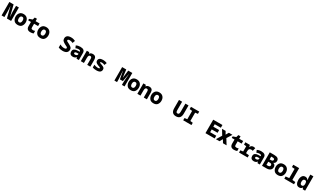

<svg xmlns="http://www.w3.org/2000/svg" viewBox="865 -4786 14469 8821"><g transform="rotate(30 8100.0 -375.0)"><path d="M195 0V-311Q195 -361 191 -415Q187 -469 181 -566H187L330 0H552V-714H402V-397Q402 -345 407 -279Q412 -213 417 -149H411L272 -714H46V0Z M1169 -275Q1169 -406 1096 -484.5Q1023 -563 897 -563Q762 -563 695.5 -481Q629 -399 629 -280Q629 -164 694 -77Q759 10 901 10Q1045 10 1107 -76.5Q1169 -163 1169 -275ZM795 -276Q795 -343 821 -383Q847 -423 900 -423Q954 -423 979 -383Q1004 -343 1004 -277Q1004 -212 979 -170.5Q954 -129 899 -129Q845 -129 820 -169Q795 -209 795 -276Z M1736 -18V-155Q1700 -143 1673.5 -138.5Q1647 -134 1624 -134Q1593 -134 1562 -148Q1531 -162 1531 -225V-415H1742V-553H1531V-679H1416L1379 -552L1217 -495V-415H1365V-198Q1365 10 1574 10Q1658 10 1736 -18Z M2369 -275Q2369 -406 2296 -484.5Q2223 -563 2097 -563Q1962 -563 1895.5 -481Q1829 -399 1829 -280Q1829 -164 1894 -77Q1959 10 2101 10Q2245 10 2307 -76.5Q2369 -163 2369 -275ZM1995 -276Q1995 -343 2021 -383Q2047 -423 2100 -423Q2154 -423 2179 -383Q2204 -343 2204 -277Q2204 -212 2179 -170.5Q2154 -129 2099 -129Q2045 -129 2020 -169Q1995 -209 1995 -276Z M3559 -198Q3559 -287 3505 -331.5Q3451 -376 3367 -420Q3290 -457 3260.5 -474.5Q3231 -492 3231 -519Q3231 -553 3261.5 -566Q3292 -579 3335 -579Q3371 -579 3412.5 -569Q3454 -559 3501 -535L3552 -671Q3500 -697 3444.5 -711Q3389 -725 3323 -725Q3194 -725 3128.5 -672.5Q3063 -620 3063 -525Q3063 -444 3109.5 -397.5Q3156 -351 3242 -306Q3314 -270 3352 -250.5Q3390 -231 3390 -194Q3390 -135 3273 -135Q3221 -135 3167 -150Q3113 -165 3057 -200V-36Q3156 10 3274 10Q3422 10 3490.5 -47.5Q3559 -105 3559 -198Z M3798 -179Q3798 -216 3831.5 -229.5Q3865 -243 3920 -243L3989 -244V-215Q3989 -171 3954 -149Q3919 -127 3873 -127Q3798 -127 3798 -179ZM3998 -71H4002L4022 0H4146V-374Q4146 -563 3905 -563Q3785 -563 3685 -511L3737 -390Q3809 -426 3884 -426Q3989 -426 3989 -363V-350L3868 -347Q3770 -345 3707 -303Q3644 -261 3644 -164Q3644 -84 3689.5 -37Q3735 10 3824 10Q3865 10 3913 -5Q3961 -20 3998 -71Z M4414 0V-264Q4414 -346 4435 -386Q4456 -426 4510 -426Q4549 -426 4569 -399.5Q4589 -373 4589 -310V0H4754V-356Q4754 -563 4567 -563Q4508 -563 4469.5 -543Q4431 -523 4407 -487H4399L4378 -553H4249V0Z M5328 -172Q5328 -237 5290.5 -270Q5253 -303 5168 -334Q5104 -357 5075 -366.5Q5046 -376 5046 -397Q5046 -429 5122 -429Q5155 -429 5193 -420.5Q5231 -412 5274 -392L5325 -520Q5222 -563 5114 -563Q5002 -563 4941 -522Q4880 -481 4880 -396Q4880 -335 4919.5 -298Q4959 -261 5027 -235Q5093 -211 5128 -198Q5163 -185 5163 -160Q5163 -125 5075 -125Q5029 -125 4975 -136.5Q4921 -148 4871 -171V-22Q4960 10 5068 10Q5205 10 5266.5 -39Q5328 -88 5328 -172Z M6171 0 6170 -161Q6170 -180 6165.5 -242Q6161 -304 6156 -378Q6151 -452 6147 -509.5Q6143 -567 6142 -577H6149L6223 -173H6381L6453 -576H6459Q6459 -567 6454.5 -509.5Q6450 -452 6444.5 -378.5Q6439 -305 6434.5 -242.5Q6430 -180 6430 -161L6429 0H6570V-714H6353L6303 -306H6300L6248 -714H6030V0Z M7169 -275Q7169 -406 7096 -484.5Q7023 -563 6897 -563Q6762 -563 6695.5 -481Q6629 -399 6629 -280Q6629 -164 6694 -77Q6759 10 6901 10Q7045 10 7107 -76.5Q7169 -163 7169 -275ZM6795 -276Q6795 -343 6821 -383Q6847 -423 6900 -423Q6954 -423 6979 -383Q7004 -343 7004 -277Q7004 -212 6979 -170.5Q6954 -129 6899 -129Q6845 -129 6820 -169Q6795 -209 6795 -276Z M7414 0V-264Q7414 -346 7435 -386Q7456 -426 7510 -426Q7549 -426 7569 -399.5Q7589 -373 7589 -310V0H7754V-356Q7754 -563 7567 -563Q7508 -563 7469.5 -543Q7431 -523 7407 -487H7399L7378 -553H7249V0Z M8369 -275Q8369 -406 8296 -484.5Q8223 -563 8097 -563Q7962 -563 7895.5 -481Q7829 -399 7829 -280Q7829 -164 7894 -77Q7959 10 8101 10Q8245 10 8307 -76.5Q8369 -163 8369 -275ZM7995 -276Q7995 -343 8021 -383Q8047 -423 8100 -423Q8154 -423 8179 -383Q8204 -343 8204 -277Q8204 -212 8179 -170.5Q8154 -129 8099 -129Q8045 -129 8020 -169Q7995 -209 7995 -276Z M9552 -281V-714H9386V-294Q9386 -212 9367 -175.5Q9348 -139 9296 -139Q9244 -139 9228 -174.5Q9212 -210 9212 -290V-714H9046V-275Q9046 10 9297 10Q9432 10 9492 -66Q9552 -142 9552 -281Z M10119 0V-120L9981 -136V-578L10119 -594V-714H9681V-594L9820 -578V-136L9681 -120V0Z M11351 0V-145H11026V-292H11336V-437H11026V-568H11351V-714H10862V0Z M11606 0 11695 -160 11791 0H11982L11807 -282L11974 -553H11785L11697 -402L11613 -553H11422L11587 -282L11416 0Z M12536 -18V-155Q12500 -143 12473.5 -138.5Q12447 -134 12424 -134Q12393 -134 12362 -148Q12331 -162 12331 -225V-415H12542V-553H12331V-679H12216L12179 -552L12017 -495V-415H12165V-198Q12165 10 12374 10Q12458 10 12536 -18Z M13100 0V-119L12937 -136V-247Q12937 -397 13063 -397Q13082 -397 13106.5 -393.5Q13131 -390 13149 -382L13189 -545Q13155 -557 13128 -560Q13101 -563 13084 -563Q13025 -563 12984 -532Q12943 -501 12928 -453H12920L12900 -553H12660V-429L12784 -416V-136L12643 -119V0Z M13398 -179Q13398 -216 13431.5 -229.5Q13465 -243 13520 -243L13589 -244V-215Q13589 -171 13554 -149Q13519 -127 13473 -127Q13398 -127 13398 -179ZM13598 -71H13602L13622 0H13746V-374Q13746 -563 13505 -563Q13385 -563 13285 -511L13337 -390Q13409 -426 13484 -426Q13589 -426 13589 -363V-350L13468 -347Q13370 -345 13307 -303Q13244 -261 13244 -164Q13244 -84 13289.5 -37Q13335 10 13424 10Q13465 10 13513 -5Q13561 -20 13598 -71Z M14110 0Q14224 0 14294.5 -55Q14365 -110 14365 -215Q14365 -342 14246 -374V-379Q14290 -391 14321 -431.5Q14352 -472 14352 -537Q14352 -626 14289.5 -670Q14227 -714 14094 -714H13862V0ZM14017 -577H14090Q14197 -577 14197 -506Q14197 -473 14170.5 -452Q14144 -431 14094 -431H14017ZM14017 -306H14098Q14208 -306 14208 -224Q14208 -185 14181 -161Q14154 -137 14097 -137H14017Z M14969 -275Q14969 -406 14896 -484.5Q14823 -563 14697 -563Q14562 -563 14495.5 -481Q14429 -399 14429 -280Q14429 -164 14494 -77Q14559 10 14701 10Q14845 10 14907 -76.5Q14969 -163 14969 -275ZM14595 -276Q14595 -343 14621 -383Q14647 -423 14700 -423Q14754 -423 14779 -383Q14804 -343 14804 -277Q14804 -212 14779 -170.5Q14754 -129 14699 -129Q14645 -129 14620 -169Q14595 -209 14595 -276Z M15560 0V-118L15394 -136V-760H15082V-638L15229 -626V-136L15045 -118V0Z M15897 -129Q15849 -129 15822 -163Q15795 -197 15795 -273Q15795 -422 15902 -422Q15955 -422 15975.5 -384.5Q15996 -347 15997 -266Q15997 -129 15897 -129ZM15989 -73H15997L16020 0H16149V-760H15987V-611Q15987 -550 15999 -476H15992Q15965 -523 15926 -543Q15887 -563 15840 -563Q15734 -563 15681.5 -480.5Q15629 -398 15629 -275Q15629 -160 15677 -75Q15725 10 15834 10Q15881 10 15921 -8.5Q15961 -27 15989 -73Z"/></g></svg>

Font: Noto Sans Mono UI ExtraBold
Style: Regular
Weight: 800
Designer: Monotype Design team
Foundry: Monotype Imaging Inc.
Version: 1.000